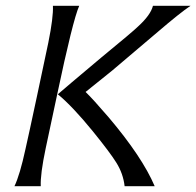

<svg xmlns="http://www.w3.org/2000/svg" viewBox="-20 -644 679 664"><path d="M509 -624H639Q603 -600 526 -534Q499 -511 447 -467Q395 -423 368 -400Q350 -386 276 -326Q301 -302 356 -238Q472 -101 515 0H411Q406 -44 382 -82Q361 -116 301 -190Q231 -276 180 -318Q204 -339 329 -444Q441 -536 457 -552Q501 -592 509 -624ZM163 -624H254Q232 -575 177 -314L138 -131Q119 -41 121 0H30Q49 -40 68 -128Q79 -176 108 -312Q147 -494 147 -496Q165 -585 163 -624Z"/></svg>

Font: GFS Neohellenic Rg
Style: Italic
Weight: 400
Italic angle: -12°
Designer: Takis Katsoulidis and George D. Matthiopoulos
Foundry: Takis Katsoulidis and George D. Matthiopoulos
Version: Version 1.0